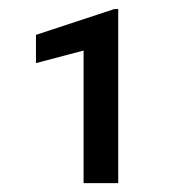

<svg xmlns="http://www.w3.org/2000/svg" viewBox="-20 -731 407 425"><path d="M241.7 -325.7H165V-619.1L59.6 -591.3V-653.8L232.9 -710.9H241.7Z"/></svg>

Font: Mardoto
Style: Regular
Weight: 400
Designer: Christian Robertson, Vahan Hovhannisyan
Foundry: Google
Version: Version 1.000